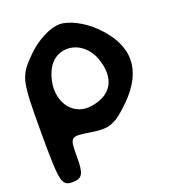

<svg xmlns="http://www.w3.org/2000/svg" viewBox="-173 -928 1122 1256"><g transform="rotate(-20 388.0 -300.0)"><path d="M152 -679C36 -563 32 -541 32 -179C32 171 38 200 115 200C183 200 198 173 198 56C198 -86 200 -88 342 -65C463 -46 506 -62 615 -169C786 -338 787 -511 619 -679C548 -750 452 -800 386 -800C320 -800 223 -750 152 -679ZM551 -496C604 -346 544 -243 394 -225C245 -207 161 -371 235 -533C302 -681 494 -658 551 -496Z"/></g></svg>

Font: Hussar Skorodowane
Style: Bold
Weight: 700
Foundry: Cannot Into Space Fonts
Version: Version 0.892